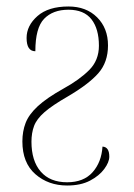

<svg xmlns="http://www.w3.org/2000/svg" viewBox="-20 -562 412 592"><path d="M187 10Q129 10 89 -25Q49 -60 49 -126Q49 -157 59 -183Q69 -209 96.5 -234.5Q124 -260 176 -289Q225 -316 255 -346Q285 -376 285 -421Q285 -473 262 -502.5Q239 -532 191 -532Q143 -532 116 -504Q89 -476 89 -404Q62 -404 62 -445Q62 -483 95.5 -512.5Q129 -542 191 -542Q246 -542 279.5 -508.5Q313 -475 313 -422Q313 -370 283 -336Q253 -302 188 -264Q141 -237 117 -216Q93 -195 85 -173.5Q77 -152 77 -125Q77 -66 105.5 -33Q134 0 187 0Q238 0 265.5 -31Q293 -62 296 -110Q317 -109 317 -79Q317 -62 301.5 -41Q286 -20 257.5 -5Q229 10 187 10Z"/></svg>

Font: Noto Serif Display SemiCondensed Thin
Style: Regular
Weight: 100
Width: 4
Designer: Monotype Design Team
Foundry: Monotype Imaging Inc.
Version: Version 2.009